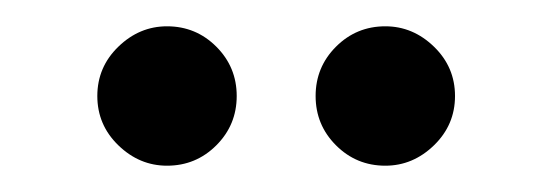

<svg xmlns="http://www.w3.org/2000/svg" viewBox="-20 -720 420 146"><path d="M107 -594Q86 -594 70 -609.5Q54 -625 54 -647Q54 -669 70 -684.5Q86 -700 107 -700Q129 -700 144.5 -684.5Q160 -669 160 -647Q160 -625 144.5 -609.5Q129 -594 107 -594ZM273 -594Q251 -594 235.5 -609.5Q220 -625 220 -647Q220 -669 235.5 -684.5Q251 -700 273 -700Q294 -700 310 -684.5Q326 -669 326 -647Q326 -625 310 -609.5Q294 -594 273 -594Z"/></svg>

Font: Kiwi Maru Medium
Style: Regular
Weight: 500
Designer: Hiroki-Chan
Version: Version 1.100